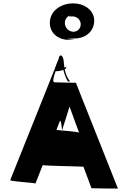

<svg xmlns="http://www.w3.org/2000/svg" viewBox="-20 -1098 751 1125"><path d="M272 -966C271 -904 321 -862 393 -864C464 -867 321 -868 394 -870C465 -872 323 -873 396 -874C467 -874 325 -875 398 -875C470 -875 328 -875 402 -875C475 -874 335 -874 409 -873C481 -873 339 -872 412 -872C483 -872 532 -915 532 -978C532 -1038 473 -1081 401 -1078C330 -1075 273 -1030 272 -966ZM360 -964C360 -990 381 -1011 406 -1011C435 -1014 388 -1016 416 -1018C446 -1021 398 -1024 422 -1028C447 -1031 395 -1032 417 -1033C441 -1034 388 -1035 411 -1036C435 -1037 382 -1037 404 -1037C404 -1037 373 -1038 395 -1037C417 -1036 365 -1035 388 -1033C413 -1032 362 -1029 386 -1027C411 -1025 360 -1022 384 -1018C409 -1014 359 -1011 385 -1008C411 -1006 362 -1006 388 -1004C414 -1003 364 -1001 390 -1000C417 -999 367 -1000 393 -1000C420 -1000 371 -1001 396 -1002H397C424 -1002 376 -1002 402 -1002H404C431 -1002 452 -982 453 -957C454 -932 434 -911 408 -912C381 -914 360 -937 360 -964ZM306 -681H312C326 -681 340 -684 351 -689L354 -678C356 -668 365 -645 369 -637C372 -631 377 -619 384 -619C387 -619 390 -623 387 -626C374 -641 363 -670 359 -693C363 -695 371 -698 368 -703C366 -707 360 -704 357 -702C354 -722 355 -768 338 -773C326 -776 325 -756 322 -749C314 -729 306 -712 299 -690C296 -680 43 -52 40 -43C37 -34 188 -28 187 -22C186 -16 231 -135 231 -131C231 -126 467 -123 469 -121L516 5C517 6 670 7 671 7C672 7 424 -612 425 -613C425 -613 295 -615 295 -616C296 -620 292 -620 292 -626C292 -645 301 -664 306 -681ZM444 -319C447 -328 309 -334 311 -338C317 -354 326 -375 332 -392C342 -380 341 -346 345 -327L343 -326C337 -323 400 -501 393 -500C386 -499 382 -499 378 -499Z"/></svg>

Font: Hussar Wojna
Style: 3
Weight: 400
Designer: Robert Jablonski
Foundry: Cannot Into Space Fonts
Version: Version 1.01